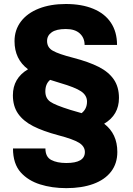

<svg xmlns="http://www.w3.org/2000/svg" viewBox="-20 -741 676 974"><path d="M316.4 213.4Q243.2 213.4 183.1 194.3Q123 175.3 85.4 133.8Q45.9 89.8 45.9 12.2H210.4Q210.4 54.7 239.7 70.3Q269 85.9 316.4 85.9Q410.6 85.9 410.6 30.3Q410.6 2 381.3 -16.6Q351.1 -35.2 276.4 -54.7Q197.8 -75.7 147.7 -101.3Q97.7 -127 71.5 -164.8Q45.4 -202.6 45.4 -257.8Q45.4 -344.2 122.1 -389.6Q53.7 -440.9 53.7 -532.2Q53.7 -588.9 85.9 -631.6Q118.2 -674.3 177 -697.5Q235.8 -720.7 314 -720.7Q394.5 -720.7 453.1 -696.5Q511.7 -672.4 542.7 -625.7Q573.7 -579.1 573.7 -513.2H409.2Q409.2 -548.8 384.8 -571.3Q360.4 -593.8 314 -593.8Q265.6 -593.8 242.2 -577.1Q218.8 -560.5 218.8 -533.2Q218.8 -499.5 248.5 -483.4Q277.3 -466.8 351.6 -447.8Q430.7 -427.2 481 -401.6Q531.2 -376 557.4 -337.9Q583.5 -299.8 583.5 -244.1Q583.5 -157.7 508.3 -113.3Q575.2 -62.5 575.2 29.8Q575.2 88.4 543.5 129.6Q511.7 170.9 453.4 192.1Q395 213.4 316.4 213.4ZM394 -167Q421.4 -188.5 421.4 -225.6Q421.4 -257.3 391.1 -277.8Q361.3 -297.9 284.2 -320.3L234.4 -335.9Q210 -315.9 210 -277.3Q210 -242.7 234.9 -225.1Q258.8 -208 336.9 -183.6Z"/></svg>

Font: Mardoto Black
Style: Regular
Weight: 900
Designer: Christian Robertson, Vahan Hovhannisyan
Foundry: Google
Version: Version 1.000